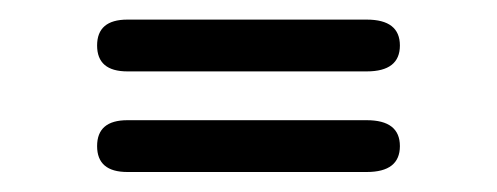

<svg xmlns="http://www.w3.org/2000/svg" viewBox="-20 -420 497 192"><path d="M346.7 -400.4Q379.9 -400.4 379.9 -374.5Q379.9 -348.6 346.7 -348.6H107.4Q77.1 -348.6 77.1 -374.5Q77.1 -400.4 107.4 -400.4ZM346.7 -299.8Q379.9 -299.8 379.9 -273.9Q379.9 -248 346.7 -248H107.4Q77.1 -248 77.1 -273.9Q77.1 -299.8 107.4 -299.8Z"/></svg>

Font: Jura
Style: Book
Weight: 400
Version: Version 2.5